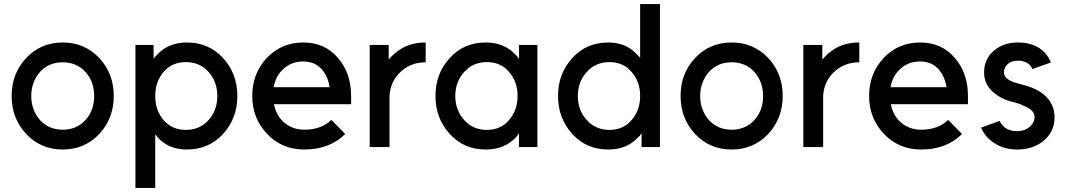

<svg xmlns="http://www.w3.org/2000/svg" viewBox="-20 -720 5221 940"><path d="M287 -415Q355 -415 398 -368Q441 -320 441 -250Q441 -215 430.5 -185.5Q420 -156 398 -132Q355 -85 287 -85Q219 -85 176 -132Q133 -181 133 -250Q133 -285 144 -314.5Q155 -344 176 -368Q219 -415 287 -415ZM287 -512Q180 -512 108 -436Q37 -360 37 -250Q37 -141 108 -64Q180 12 287 12Q394 12 466 -64Q537 -141 537 -250Q537 -360 466 -436Q394 -512 287 -512Z M732 -500V-432Q736 -438 740.5 -443Q745 -448 749 -452Q804 -512 895 -512Q1002 -512 1072 -436Q1142 -360 1142 -250Q1142 -141 1072 -64Q1002 12 895 12Q807 12 753 -46Q750 -50 746.5 -54.5Q743 -59 740 -63V200H643V-500ZM890 -84Q958 -84 1001 -132Q1044 -180 1044 -250Q1044 -320 1001 -368Q958 -416 890 -416Q822 -416 781 -368Q740 -320 740 -250Q740 -180 781 -132Q822 -84 890 -84Z M1699 -210V-250Q1699 -363 1634 -437Q1570 -512 1465 -512Q1358 -512 1286 -436Q1215 -360 1215 -250Q1215 -141 1288 -64Q1361 12 1469 12Q1594 12 1670 -64L1602 -133Q1554 -85 1469 -85Q1411 -85 1369 -122Q1350 -139 1338.5 -161Q1327 -183 1321 -210ZM1464 -419Q1520 -419 1553 -383Q1585 -349 1594 -293H1320Q1329 -347 1367 -382Q1407 -419 1464 -419Z M1790 -500V0H1887V-252Q1892 -324 1943 -370Q1993 -415 2064 -415V-512Q2002 -512 1954 -487Q1923 -470 1898 -445Q1894 -441 1890 -436.5Q1886 -432 1883 -428V-500Z M2521 -500V-431Q2518 -435 2515 -440Q2512 -445 2507 -449Q2451 -512 2358 -512Q2251 -512 2182 -436Q2112 -360 2112 -250Q2112 -141 2182 -64Q2251 12 2358 12Q2451 12 2507 -49Q2511 -53 2514.5 -58Q2518 -63 2521 -68V0H2611V-500ZM2364 -416Q2431 -416 2472 -368Q2493 -344 2503.5 -315Q2514 -286 2514 -250Q2514 -215 2503.5 -185.5Q2493 -156 2472 -132Q2431 -84 2364 -84Q2296 -84 2253 -132Q2209 -180 2209 -250Q2209 -320 2253 -368Q2296 -416 2364 -416Z M2964 -416Q2896 -416 2853 -368Q2809 -320 2809 -250Q2809 -180 2853 -132Q2896 -84 2964 -84Q3031 -84 3072 -132Q3093 -156 3103.5 -185.5Q3114 -215 3114 -250Q3114 -286 3103.5 -315Q3093 -344 3072 -368Q3031 -416 2964 -416ZM2958 -512Q3043 -512 3095 -457Q3101 -452 3105 -447Q3109 -442 3114 -437V-700H3211V0H3121V-68Q3117 -62 3113 -56.5Q3109 -51 3103 -47Q3049 12 2958 12Q2851 12 2782 -64Q2712 -141 2712 -250Q2712 -360 2782 -436Q2851 -512 2958 -512Z M3562 -415Q3630 -415 3673 -368Q3716 -320 3716 -250Q3716 -215 3705.5 -185.5Q3695 -156 3673 -132Q3630 -85 3562 -85Q3494 -85 3451 -132Q3408 -181 3408 -250Q3408 -285 3419 -314.5Q3430 -344 3451 -368Q3494 -415 3562 -415ZM3562 -512Q3455 -512 3383 -436Q3312 -360 3312 -250Q3312 -141 3383 -64Q3455 12 3562 12Q3669 12 3741 -64Q3812 -141 3812 -250Q3812 -360 3741 -436Q3669 -512 3562 -512Z M3913 -500V0H4010V-252Q4015 -324 4066 -370Q4116 -415 4187 -415V-512Q4125 -512 4077 -487Q4046 -470 4021 -445Q4017 -441 4013 -436.5Q4009 -432 4006 -428V-500Z M4719 -210V-250Q4719 -363 4654 -437Q4590 -512 4485 -512Q4378 -512 4306 -436Q4235 -360 4235 -250Q4235 -141 4308 -64Q4381 12 4489 12Q4614 12 4690 -64L4622 -133Q4574 -85 4489 -85Q4431 -85 4389 -122Q4370 -139 4358.5 -161Q4347 -183 4341 -210ZM4484 -419Q4540 -419 4573 -383Q4605 -349 4614 -293H4340Q4349 -347 4387 -382Q4427 -419 4484 -419Z M5125 -414Q5107 -460 5066 -486Q5024 -512 4963 -512Q4893 -512 4846 -472Q4798 -431 4798 -366Q4798 -309 4838 -273Q4857 -255 4883.5 -241Q4910 -227 4942 -220Q4957 -216 4969 -212Q4981 -208 4992 -202Q5044 -182 5045 -149Q5045 -120 5021 -99Q4997 -78 4958 -78Q4898 -78 4874 -128L4783 -95Q4805 -45 4852 -17Q4898 12 4960 12Q5036 12 5087 -29Q5143 -74 5143 -146Q5143 -209 5096 -252Q5059 -287 4987 -305Q4975 -308 4964 -311.5Q4953 -315 4942 -318Q4896 -335 4895 -365Q4895 -389 4913 -406Q4931 -423 4964 -423Q4989 -423 5009 -412Q5028 -400 5034 -382Z"/></svg>

Font: Unageo
Style: Medium
Weight: 500
Designer: Richard Sepsi
Foundry: Richard Sepsi
Version: Version 2.000